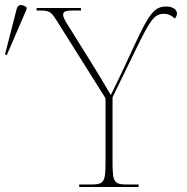

<svg xmlns="http://www.w3.org/2000/svg" viewBox="-157 -746 746 766"><path d="M-130 -526 -51 -709V-717C-68 -729 -85 -732 -91 -708L-137 -529ZM159 0H396V-10H348C298 -10 292 -21 292 -98V-358L389 -557C443 -667 459 -691 498 -691C512 -691 527 -685 540 -672C546 -677 549 -686 549 -692C549 -709 531 -720 506 -720C459 -720 438 -691 382 -571L325 -449C306 -408 298 -394 285 -367C260 -410 229 -461 203 -503L118 -639C105 -660 95 -675 95 -687C95 -697 99 -704 133 -704H166V-714H-11V-704H-2C41 -704 46 -701 71 -661L264 -354V-98C264 -21 258 -10 208 -10H159Z"/></svg>

Font: Noto Serif Display Thin
Style: Regular
Weight: 100
Designer: Monotype Design Team
Foundry: Monotype Imaging Inc.
Version: Version 2.009